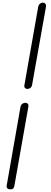

<svg xmlns="http://www.w3.org/2000/svg" viewBox="-20 -1021 390 1470"><path d="M197 -203.5 90.5 399.5Q88.5 410 83.5 419.2Q78.5 428.5 59 428.5Q42.5 428.5 35.8 420.2Q29 412 31.5 398L136.5 -201Q140 -218.5 150.8 -226.2Q161.5 -234 174.5 -234Q185.5 -234 192.5 -226.8Q199.5 -219.5 197 -203.5ZM167 -370.5 272 -966Q275 -983.5 285.8 -992.2Q296.5 -1001 308.5 -1001Q320 -1001 327.5 -992.5Q335 -984 331 -963.5L226 -373Q223.5 -356.5 213 -348.2Q202.5 -340 189.5 -340Q178.5 -340 171.2 -347.5Q164 -355 167 -370.5Z"/></svg>

Font: Edu VIC WA NT Hand
Style: Regular
Weight: 400
Designer: Tina and Corey Anderson, Eben Sorkin, Mirko Velimirovic
Foundry: Google for Education
Version: Version 1.000